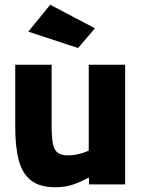

<svg xmlns="http://www.w3.org/2000/svg" viewBox="-20 -775 595 807"><path d="M212 12Q147 12 110.5 -16.5Q74 -45 59 -101Q44 -157 44 -242V-503H197V-249Q197 -201 202 -173Q207 -145 222 -133.5Q237 -122 265 -122Q291 -122 315 -128.5Q339 -135 353 -142V-503H506V0H354V-29Q320 -11 287.5 0.5Q255 12 212 12ZM308 -573 99 -642 191 -755 379 -656Z"/></svg>

Font: Cairo Play ExtraBold
Style: Regular
Weight: 800
Version: Version 3.119